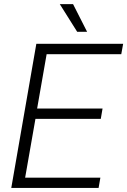

<svg xmlns="http://www.w3.org/2000/svg" viewBox="-20 -927 627 947"><path d="M477.1 -340.8H154.8L104 -50.8H475.1L466.3 0H35.6L159.2 -710.9H587.4L578.1 -659.7H210L163.1 -391.6H485.8ZM409.7 -770H360.8L274.9 -906.7H340.3Z"/></svg>

Font: TypoPRO Roboto
Style: Italic
Weight: 300
Italic angle: -12°
Designer: Google
Version: Version 2.136; 2016